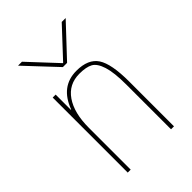

<svg xmlns="http://www.w3.org/2000/svg" viewBox="-220 -845 940 940"><g transform="rotate(-45 250.0 -375.0)"><path d="M264.6 -589.8H235.4L85 -750H112.3L249 -603.5H251L387.7 -750H415ZM117.2 -414.1Q160.2 -530.3 269.5 -530.3Q350.6 -530.3 382.8 -481.4Q415 -432.6 415 -309.6V0H394.5V-309.6Q394.5 -392.6 380.4 -437.5Q366.2 -482.4 341.3 -496.1Q316.4 -509.8 269.5 -509.8Q196.3 -509.8 155.8 -451.2Q115.2 -392.6 115.2 -290V0H94.7V-519.5H115.2V-414.1Z"/></g></svg>

Font: Mgen+ 1m thin
Style: Regular
Weight: 100
Designer: [Source Han Sans]
Ryoko NISHIZUKA  (kana & ideographs); Paul D. Hunt (Latin, Greek & Cyrillic); Wenlong ZHANG  (bopomofo
Version: Version 1.059.20150602